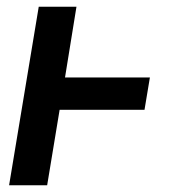

<svg xmlns="http://www.w3.org/2000/svg" viewBox="-20 -550 540 570"><path d="M7 0 95 -530H207L173 -320H425L409 -224H157L120 0Z"/></svg>

Font: Iosevka Slab Oblique
Style: Bold
Weight: 700
Italic angle: -9°
Monospace: yes
Designer: Belleve Invis
Foundry: Belleve Invis
Version: Version 11.1.1; ttfautohint (v1.8.3)